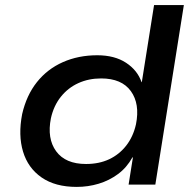

<svg xmlns="http://www.w3.org/2000/svg" viewBox="-20 -725 766 754"><path d="M281 9Q197 9 143.5 -28Q90 -65 70.5 -129.5Q51 -194 67 -277Q84 -351 125 -402.5Q166 -454 227 -481Q288 -508 362 -508Q430 -508 475 -478.5Q520 -449 536 -402L537 -403L585 -705H702L590 0H485L502 -107H500Q478 -67 443.5 -41.5Q409 -16 367.5 -3.5Q326 9 281 9ZM318 -81Q369 -81 408.5 -99.5Q448 -118 475.5 -153Q503 -188 514 -237Q530 -317 494 -367Q458 -417 377 -417Q328 -417 287.5 -398.5Q247 -380 219 -345Q191 -310 180 -261Q164 -181 200.5 -131Q237 -81 318 -81Z"/></svg>

Font: Nunito Sans 7pt SemiExpanded SemiBold
Style: Italic
Weight: 600
Width: 6
Italic angle: -9°
Designer: Vernon Adams
Foundry: Vernon Adams
Version: Version 3.101;gftools[0.9.27]